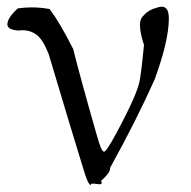

<svg xmlns="http://www.w3.org/2000/svg" viewBox="-20 -545 569 572"><path d="M250 7V6Q250 2 259 2L277 4Q283 4 283 0Q283 -3 281 -6Q308 -30 308 -43V-45Q387 -188 441 -309Q483 -424 483 -490Q483 -525 462 -525Q454 -525 444 -521Q421 -515 405 -496Q397 -488 397 -470Q397 -447 409 -411Q403 -347 396.5 -306.5Q390 -266 327 -149Q297 -93 290 -93Q282 -93 269 -140Q220 -311 198 -399Q158 -478 128 -518Q101 -523 74 -523Q54 -523 33 -520Q2 -492 2 -472Q2 -456 36 -454L46 -455Q71 -455 89.5 -441Q108 -427 125 -384Q189 -169 231 -33Q242 3 250 7Z"/></svg>

Font: Xiaobo Songti 小帛宋体
Style: Regular
Weight: 400
Version: Version 1.501;March 17, 2024;FontCreator 14.0.0.2814 64-bit